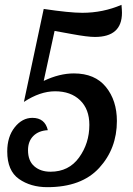

<svg xmlns="http://www.w3.org/2000/svg" viewBox="-20 -769 551 795"><path d="M10 -142Q10 -203 41 -242Q72 -281 114 -281Q166 -281 178 -230Q140 -228 118 -206Q96 -184 96 -147Q96 -103 122 -80.5Q148 -58 189 -58Q265 -58 307.5 -117Q350 -176 350 -252Q350 -317 311.5 -354Q273 -391 208 -391Q146 -391 79 -347L161 -732Q268 -716 321 -716Q406 -716 483 -749Q485 -727 485 -716Q485 -616 373 -616Q342 -616 277.5 -628Q213 -640 206 -641L161 -434Q226 -465 286 -465Q373 -465 418.5 -409Q464 -353 464 -268Q464 -154 391 -74Q318 6 176 6Q107 6 58.5 -28Q10 -62 10 -142Z"/></svg>

Font: Lobster Two
Style: Italic
Weight: 400
Designer: Pablo Impallari
Foundry: Pablo Impallari. www.impallari.com
Version: Version 1.006